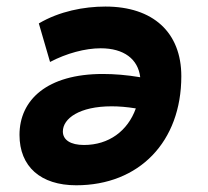

<svg xmlns="http://www.w3.org/2000/svg" viewBox="-20 -547 626 577"><path d="M209 9.8C398.4 9.8 524.9 -121.1 524.9 -317.9C524.9 -449.7 439.9 -527.3 296.9 -527.3C232.4 -527.3 158.7 -513.2 96.7 -476.6L130.4 -360.8C179.7 -386.7 235.8 -401.9 282.7 -401.9C352.1 -401.9 395 -369.6 401.4 -314.9C360.4 -321.8 322.8 -324.7 289.1 -324.7C121.1 -324.7 38.6 -246.6 38.6 -141.6C38.6 -46.4 102.1 9.8 209 9.8ZM388.2 -221.2C363.8 -153.3 307.1 -111.3 232.4 -111.3C191.9 -111.3 168.9 -126.5 168.9 -151.9C168.9 -190.9 218.8 -227.5 315.4 -227.5C337.4 -227.5 361.3 -225.6 388.2 -221.2Z"/></svg>

Font: Cascadia Mono PL
Style: Bold Italic
Weight: 700
Italic angle: -10°
Monospace: yes
Designer: Aaron Bell
Foundry: Saja Typeworks
Version: Version 2404.023